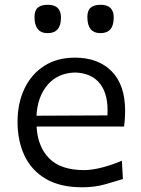

<svg xmlns="http://www.w3.org/2000/svg" viewBox="-20 -776 594 807"><path d="M325.7 11.2Q232.9 11.2 172.6 -24.2Q112.3 -59.6 83 -121.8Q53.7 -184.1 53.7 -263.7Q53.7 -342.3 82.8 -403.3Q111.8 -464.4 165.8 -499Q219.7 -533.7 294.4 -533.7Q393.1 -533.7 449.5 -476.3Q505.9 -418.9 505.9 -310.1Q505.9 -274.4 501.5 -244.1H133.8Q138.2 -159.2 187 -110.1Q235.8 -61 334 -61Q365.7 -61 408.2 -71.8Q450.7 -82.5 492.2 -100.6L496.6 -23.4Q465.3 -13.7 421.4 -1.2Q377.4 11.2 325.7 11.2ZM431.6 -291Q436.5 -377.4 401.1 -423.3Q365.7 -469.2 295.4 -471.2Q222.7 -469.2 180.2 -419.7Q137.7 -370.1 133.3 -289.6ZM180.2 -636.7Q125 -636.7 125 -704.6Q125 -731.9 138.9 -743.9Q152.8 -755.9 181.2 -755.9Q236.3 -755.9 236.3 -702.1Q236.3 -636.7 180.2 -636.7ZM402.3 -636.7Q347.2 -636.7 347.2 -704.6Q347.2 -731.9 361.1 -743.9Q375 -755.9 403.3 -755.9Q458 -755.9 458 -702.1Q458 -636.7 402.3 -636.7Z"/></svg>

Font: Pinar DS4-Regular
Style: Regular
Weight: 400
Designer: Amin Abedi
Version: Version 2.000